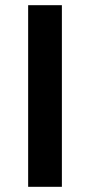

<svg xmlns="http://www.w3.org/2000/svg" viewBox="-20 -720 346 740"><path d="M88.5 0V-700H218.5V0Z"/></svg>

Font: Geologica Cursive Medium
Style: Regular
Weight: 500
Designer: Sindre Bremnes, Frode Helland
Foundry: Monokrom Skriftforlag AS
Version: Version 1.010;gftools[0.9.28]